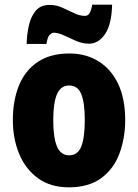

<svg xmlns="http://www.w3.org/2000/svg" viewBox="-20 -792 592 822"><path d="M516 -278Q516 -201 491.5 -135Q467 -69 413.5 -29.5Q360 10 275 10Q196 10 142.5 -29Q89 -68 62 -133.5Q35 -199 35 -278Q35 -361 61 -425.5Q87 -490 141 -526.5Q195 -563 277 -563Q348 -563 402 -529.5Q456 -496 486 -432.5Q516 -369 516 -278ZM208 -277Q208 -203 224 -165Q240 -127 276 -127Q313 -127 328 -165Q343 -203 343 -278Q343 -352 328 -389Q313 -426 276 -426Q240 -426 224 -389Q208 -352 208 -277ZM94 -604Q95 -644 103.5 -682.5Q112 -721 133 -746Q154 -771 193 -771Q220 -771 246 -759.5Q272 -748 296.5 -736Q321 -724 344 -724Q356 -724 363 -735Q370 -746 375 -772H460Q458 -688 430 -646.5Q402 -605 361 -605Q333 -605 305.5 -617Q278 -629 253.5 -640.5Q229 -652 210 -652Q202 -652 192.5 -642.5Q183 -633 179 -604Z"/></svg>

Font: Noto Sans Tamil Condensed Black
Style: Regular
Weight: 900
Width: 3
Designer: Jelle Bosma - Monotype Design Team
Foundry: Monotype Imaging Inc.
Version: Version 2.004; ttfautohint (v1.8.4.7-5d5b)